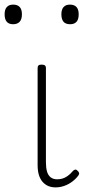

<svg xmlns="http://www.w3.org/2000/svg" viewBox="-50 -795 370 832"><path d="M191 17Q173 17 159 11Q145 5 134.5 -7Q124 -19 118.5 -37Q113 -55 113 -80V-500Q113 -508 117 -511.5Q121 -515 130 -515Q140 -515 144.5 -511.5Q149 -508 149 -500V-93Q149 -69 153.5 -52.5Q158 -36 169 -27Q180 -18 198 -18Q209 -18 220 -21Q231 -24 242.5 -32Q254 -40 265 -53Q270 -59 275.5 -60Q281 -61 286 -55Q291 -51 292.5 -46Q294 -41 290 -35Q279 -20 263 -8Q247 4 228.5 10.5Q210 17 191 17ZM7 -690Q-12 -690 -21 -701Q-30 -712 -30 -733Q-30 -754 -20.5 -764.5Q-11 -775 7 -775Q26 -775 35.5 -764.5Q45 -754 45 -733Q45 -711 35 -700.5Q25 -690 7 -690ZM254 -690Q234 -690 225 -701Q216 -712 216 -733Q216 -754 225.5 -764.5Q235 -775 253 -775Q272 -775 281.5 -764.5Q291 -754 291 -733Q291 -711 281.5 -700.5Q272 -690 254 -690Z"/></svg>

Font: Playwrite BE WAL Thin
Style: Regular
Weight: 250
Version: Version 1.002